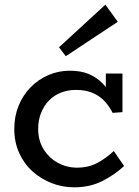

<svg xmlns="http://www.w3.org/2000/svg" viewBox="-20 -785 593 820"><path d="M297 15Q247 15 201.5 -2.5Q156 -20 119.5 -52.5Q83 -85 62 -131.5Q41 -178 41 -234Q41 -288 59.5 -333.5Q78 -379 111 -412.5Q144 -446 187 -464.5Q230 -483 278 -483Q326 -483 360 -468.5Q394 -454 419.5 -427.5Q445 -401 463 -363L432 -371V-471H503V-306L461 -303Q445 -335 422.5 -357Q400 -379 371 -390Q342 -401 305 -401Q270 -401 240.5 -389.5Q211 -378 189.5 -356Q168 -334 155.5 -303Q143 -272 143 -235Q143 -185 166 -148Q189 -111 225.5 -90.5Q262 -70 303 -69Q356 -68 394.5 -88.5Q433 -109 466 -140L510 -76Q469 -38 416.5 -11.5Q364 15 297 15ZM261 -545 232 -583 430 -765 483 -692Z"/></svg>

Font: BioRhyme
Style: Regular
Weight: 400
Designer: Aoife Mooney
Foundry: Aoife Mooney Type
Version: Version 1.600;gftools[0.9.33]